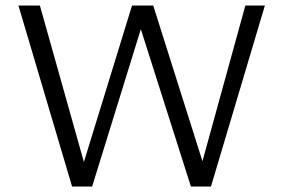

<svg xmlns="http://www.w3.org/2000/svg" viewBox="-20 -678 1029 698"><path d="M492 -572 315 0H242L47 -658H125L285 -89L460 -658H537L716 -92L872 -658H943L747 0H674Z"/></svg>

Font: QiushuiShotai Bright
Style: Regular
Weight: 400
Designer: Christian Thalmann (Catharsis Fonts)
Version: Version 1.250;